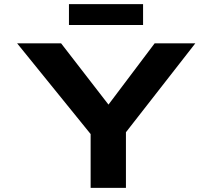

<svg xmlns="http://www.w3.org/2000/svg" viewBox="-20 -910 1029 930"><path d="M419 0V-313L439 -236L63 -700H276L549 -347H463L729 -700H926L585 -263L590 -321V0ZM314 -789V-890H673V-789Z"/></svg>

Font: Lexend Zetta
Style: Bold
Weight: 700
Designer: Bonnie Shaver-Troup, Thomas Jockin
Foundry: Lexend
Version: Version 1.007